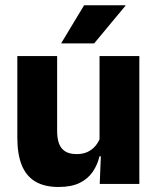

<svg xmlns="http://www.w3.org/2000/svg" viewBox="-20 -707 606 738"><path d="M199.6 -491.4V-202.7Q199.6 -175.7 206.6 -155.9Q213.6 -136.1 230.1 -125.4Q246.7 -114.7 275 -114.7Q299.1 -114.7 316.9 -123.2Q334.6 -131.7 346.7 -146.1Q358.9 -160.5 365 -177.9L388.7 -106.4H362.5Q354.7 -73.5 336.4 -46.6Q318.1 -19.7 286.3 -4Q254.5 11.7 205.1 11.7Q150.6 11.7 115.3 -9.5Q80.1 -30.8 63.3 -72.9Q46.6 -115 46.6 -178.1V-491.4ZM515.6 -491.4V0H363.3L368.3 -122.9L362.6 -137.2V-491.4ZM303.3 -686.8H462.2V-684.9L341.9 -540.2H215.8V-541.7Z"/></svg>

Font: Anek Odia Medium
Style: Regular
Weight: 500
Designer: Yesha Goshar & Mahesh Sahu (Odia), Yesha Goshar (Latin)
Foundry: Ek Type
Version: Version 1.003